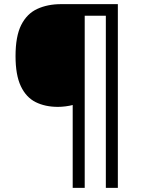

<svg xmlns="http://www.w3.org/2000/svg" viewBox="-20 -780 695 927"><path d="M549 127H491V-704H389V127H331V-273Q316 -269 296.5 -266.5Q277 -264 260 -264Q198 -264 152 -287Q106 -310 80.5 -364Q55 -418 55 -509Q55 -605 82.5 -659.5Q110 -714 160 -737Q210 -760 275 -760H549Z"/></svg>

Font: Noto Sans Old Turkic
Style: Regular
Weight: 400
Designer: Monotype Design Team
Foundry: Monotype Imaging Inc.
Version: Version 2.003; ttfautohint (v1.8.4.7-5d5b)